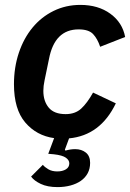

<svg xmlns="http://www.w3.org/2000/svg" viewBox="-20 -554 532 784"><path d="M308 -534Q381 -534 430.5 -498Q480 -462 491 -403L389 -363Q378 -396 360 -415Q342 -434 301 -434Q203 -434 180 -313L162 -226Q157 -203 157 -183Q157 -141 179 -114.5Q201 -88 248 -88Q287 -88 311.5 -110.5Q336 -133 360 -176L453 -132Q390 -1 262 11L245 57L247 61Q268 55 287 55Q313 55 330.5 69Q348 83 348 111Q348 135 338 153.5Q328 172 310 184.5Q292 197 267.5 203.5Q243 210 215 210Q174 210 146.5 197Q119 184 107 167L155 119Q162 128 177 137Q192 146 214 146Q235 146 249 137.5Q263 129 263 113Q263 100 249 90Q235 80 200 76L177 74L201 10Q129 0 83 -54Q37 -108 37 -210Q37 -279 57 -338.5Q77 -398 113 -441.5Q149 -485 199 -509.5Q249 -534 308 -534Z"/></svg>

Font: IBM Plex Sans SmBld
Style: Italic
Weight: 600
Italic angle: -11°
Designer: Mike Abbink, Paul van der Laan, Pieter van Rosmalen
Foundry: Bold Monday
Version: Version 3.005